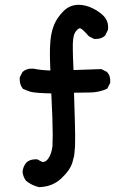

<svg xmlns="http://www.w3.org/2000/svg" viewBox="-20 -774 540 802"><path d="M289.1 -386.7Q293.9 -241.2 293.9 -207Q293.9 -172.9 293.5 -165.5Q293 -158.2 292.5 -152.3Q292 -146.5 291.5 -141.1Q291 -135.7 290.5 -130.4Q290 -125 289.1 -120.1Q288.1 -115.2 286.1 -110.4Q284.2 -100.6 281.2 -91.8Q270.5 -60.5 235.4 -28.3Q199.2 5.9 143.6 7.8Q113.3 1 88.9 -18.6Q76.2 -35.2 74.2 -56.6Q76.2 -79.1 90.8 -95.7Q105.5 -108.4 127 -108.4Q129.9 -108.4 135.7 -108.4L156.2 -97.7Q158.2 -97.7 161.1 -97.7Q170.9 -97.7 180.7 -110.4Q195.3 -129.9 199.2 -164.1Q200.2 -182.6 200.2 -211.9Q200.2 -268.6 194.3 -383.8Q132.8 -384.8 107.4 -390.6Q91.8 -395.5 75.2 -403.3Q67.4 -414.1 64.9 -423.8Q62.5 -433.6 62.5 -439.5Q62.5 -445.3 62.5 -451.2L74.2 -473.6Q89.8 -487.3 111.3 -487.3Q116.2 -487.3 119.1 -487.3Q152.3 -480.5 190.4 -479.5Q188.5 -524.4 188.5 -549.3Q188.5 -574.2 189.5 -586.9Q192.4 -654.3 219.7 -696.3Q231.4 -713.9 246.1 -728.5Q272.5 -753.9 308.6 -753.9Q337.9 -753.9 369.1 -738.3Q392.6 -726.6 410.2 -710Q431.6 -689.5 431.6 -660.2Q431.6 -649.4 429.7 -646.5L418.9 -625Q403.3 -611.3 381.8 -611.3Q378.9 -611.3 373 -611.3L350.6 -623Q326.2 -651.4 316.4 -655.3L313.5 -656.2Q304.7 -654.3 294.9 -640.6Q285.2 -626 284.2 -590.8Q284.2 -585.9 284.2 -565.4Q284.2 -544.9 287.1 -481.4L403.3 -485.4L426.8 -473.6Q435.5 -463.9 438 -454.6Q440.4 -445.3 440.4 -439.5Q440.4 -433.6 440.4 -427.7L427.7 -403.3Q391.6 -387.7 356 -387.7Q320.3 -387.7 289.1 -386.7Z"/></svg>

Font: JasonHandwriting2
Style: SemiBold
Weight: 600
Version: Version 1.04.7